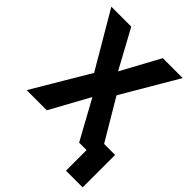

<svg xmlns="http://www.w3.org/2000/svg" viewBox="-245 -843 1148 1148"><g transform="rotate(45 329.5 -268.5)"><path d="M317.9 -465.8 451.2 -710.9H619.6L412.6 -358.4L625 0H454.6L317.9 -249L181.2 0H10.7L223.1 -358.4L16.1 -710.9H184.6ZM658.7 174.3H517.6V-100.1H658.7Z"/></g></svg>

Font: Robotiche
Style: Bold
Weight: 700
Designer: Google
Version: Version 2.001150; 2014